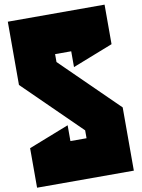

<svg xmlns="http://www.w3.org/2000/svg" viewBox="-107 -1049 861 1168"><g transform="rotate(-10 323.5 -464.5)"><path d="M622.6 -732.4 373.5 -634.8V-732.4H273.9V-683.6L622.6 -341.8V48.8H24.9V-195.3L273.9 -293V-195.3H373.5V-244.1L24.9 -585.9V-976.6H622.6Z"/></g></svg>

Font: Wilelessous
Style: Regular
Weight: 400
Designer: Kristopher Martin
Foundry: Kristopher Martin
Version: Version 1.0; ttfautohint (v1.8.4.7-5d5b)